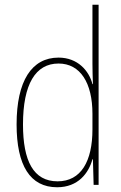

<svg xmlns="http://www.w3.org/2000/svg" viewBox="-20 -780 512 810"><path d="M221 10C310 10 354 -50 370 -108H372L375 0H396V-760H370V-511C370 -483 371 -456 372 -425H370C356 -481 308 -537 227 -537C114 -537 50 -439 50 -255C50 -82 107 10 221 10ZM223 -15C121 -15 77 -101 77 -255C77 -425 130 -512 227 -512C319 -512 370 -430 370 -300V-234C370 -100 322 -15 223 -15Z"/></svg>

Font: Noto Sans Thai Looped Condensed Thin
Style: Regular
Weight: 100
Width: 3
Designer: Sasikarn Vongin, Ben Mitchell
Foundry: The Fontpad Ltd
Version: Version 1.001